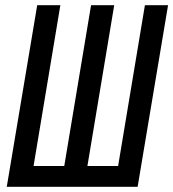

<svg xmlns="http://www.w3.org/2000/svg" viewBox="-20 -718 666 738"><path d="M123 -698H212L109 -80H227L330 -698H419L316 -80H434L537 -698H626L509 0H6Z"/></svg>

Font: IBM Plex Mono Text
Style: Italic
Weight: 450
Italic angle: -9°
Monospace: yes
Designer: Mike Abbink, Paul van der Laan, Pieter van Rosmalen
Foundry: Bold Monday
Version: Version 2.1